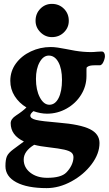

<svg xmlns="http://www.w3.org/2000/svg" viewBox="-20 -679 560 988"><path d="M520 -390Q520 -382 516 -370Q512 -358 506 -350Q500 -343 493 -343H466Q440 -343 430 -335Q429 -334 427 -333Q425 -332 425 -320.5Q425 -309 425 -288Q425 -236 397.5 -191.5Q370 -147 323 -120.5Q276 -94 222 -94Q189 -94 152 -107Q136 -94 136 -84Q136 -69 165.5 -62Q195 -55 281 -48Q393 -39 442.5 -14.5Q492 10 492 57Q492 112 451.5 166Q411 220 347.5 254.5Q284 289 220 289Q120 289 64 259Q8 229 8 176Q8 143 15.5 125.5Q23 108 49 89L103 49Q35 17 35 -45Q35 -67 63 -85Q97 -107 116 -126Q78 -149 55.5 -184.5Q33 -220 33 -263Q33 -313 62 -352.5Q91 -392 139 -414.5Q187 -437 241 -437Q258 -437 278 -434Q298 -431 318 -427L366 -418Q408 -411 448 -411Q462 -411 482 -413L503 -414Q511 -414 515.5 -407.5Q520 -401 520 -390ZM299 -268Q299 -325 280.5 -359Q262 -393 231 -393Q203 -393 184 -359Q165 -325 165 -273Q165 -216 185 -178Q205 -140 234 -140Q264 -140 281.5 -174.5Q299 -209 299 -268ZM232 79Q186 74 156 66Q102 99 102 142Q102 183 136 209.5Q170 236 223 236Q294 236 321 209Q338 192 348 171Q358 150 358 130Q358 115 347.5 106Q337 97 310.5 91Q284 85 232 79ZM163 -572Q163 -609 187.5 -634Q212 -659 247 -659Q284 -659 309 -634Q334 -609 334 -572Q334 -537 309 -512.5Q284 -488 247 -488Q213 -488 188 -513Q163 -538 163 -572Z"/></svg>

Font: EB Garamond ExtraBold
Style: Regular
Weight: 800
Designer: Georg Duffner and Octavio Pardo
Foundry: Georg Duffner
Version: Version 1.000